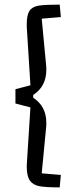

<svg xmlns="http://www.w3.org/2000/svg" viewBox="-20 -729 341 833"><path d="M244 30 239 84Q180 84 152 79Q124 74 110 55Q96 36 96 -7L97 -27L112 -263L47 -280V-342L112 -359L97 -598Q96 -607 96 -624Q96 -664 108 -682Q120 -700 148 -704.5Q176 -709 239 -709L244 -655L161 -648L180 -447Q181 -440 181 -426Q181 -354 124 -317V-305Q181 -268 181 -196Q181 -182 180 -175L161 23Z"/></svg>

Font: Changa ExtraLight
Style: Regular
Weight: 275
Designer: Eduardo Rodriguez Tunni
Foundry: Eduardo Rodriguez Tunni
Version: Version 2.002; ttfautohint (v1.5) -l 8 -r 50 -G 200 -x 14 -H